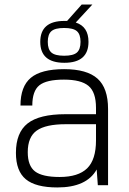

<svg xmlns="http://www.w3.org/2000/svg" viewBox="-20 -814 565 844"><path d="M405 -69Q361 10 232 10Q137 10 93.5 -26Q50 -62 50 -142Q50 -231 101.5 -271.5Q153 -312 268 -312H402V-340Q402 -409 369 -436.5Q336 -464 261 -464Q184 -464 153 -439Q122 -414 122 -350H70Q70 -434 115.5 -472Q161 -510 262 -510Q362 -510 408.5 -468.5Q455 -427 455 -335V0H410ZM402 -268H269Q181 -268 141.5 -240Q102 -212 102 -145Q102 -85 134 -60.5Q166 -36 242 -36Q324 -36 363 -74Q402 -112 402 -197ZM275 -722 339 -794H386L313 -715Q369 -697 369 -630Q369 -538 263 -538Q157 -538 157 -630Q157 -722 263 -722ZM206 -583Q222 -569 262 -569Q302 -569 318 -583Q334 -597 334 -630Q334 -663 318 -677Q302 -691 262 -691Q222 -691 206 -677Q190 -663 190 -630Q190 -597 206 -583Z"/></svg>

Font: Fivo Sans Light
Style: Regular
Weight: 300
Designer: Alexander Slobzheninov
Foundry: Alexander Slobzheninov
Version: 1.0